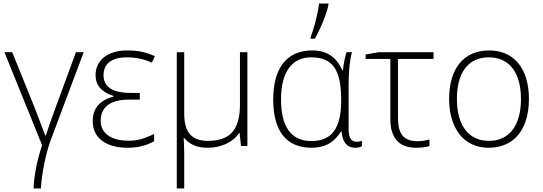

<svg xmlns="http://www.w3.org/2000/svg" viewBox="-20 -825 3067 1085"><path d="M170 240H211C215 165 236 53 264 -26L453 -530H409L281 -181C266 -141 253 -101 239 -59H236L176 -216L49 -530H5L218 -4C191 72 170 180 170 240Z M702 10C760 10 809 -3 851 -27V-68C783 -36 752 -30 706 -30C607 -30 549 -73 549 -142C549 -217 600 -262 707 -262H770V-300H719C616 -300 565 -334 565 -400C565 -463 608 -501 698 -501C747 -501 794 -491 838 -471L855 -508C802 -531 758 -540 699 -540C589 -540 520 -485 520 -400C520 -343 554 -304 621 -283V-279C544 -259 504 -213 504 -140C504 -46 578 10 702 10Z M979 240H1021V36C1021 15 1019 -19 1018 -45H1021C1053 -8 1092 10 1156 10C1230 10 1299 -23 1331 -73H1334L1342 0H1378V-530H1336V-235C1336 -90 1279 -29 1155 -29C1064 -29 1021 -76 1021 -183V-530H979Z M1735 -606H1759C1792 -663 1826 -748 1836 -797V-805H1783C1775 -741 1754 -663 1735 -614ZM1741 10C1814 10 1867 -18 1907 -82H1910C1915 -21 1942 10 1987 10C2004 10 2016 7 2025 1V-29C2016 -26 2006 -24 1994 -24C1965 -24 1950 -47 1950 -94V-343C1950 -427 1957 -488 1969 -530H1938C1932 -513 1920 -459 1918 -427H1915C1881 -504 1826 -540 1744 -540C1602 -540 1524 -442 1524 -263C1524 -84 1598 10 1741 10ZM1739 -28C1624 -28 1568 -110 1568 -264C1568 -416 1629 -501 1738 -501C1861 -501 1908 -430 1908 -259C1908 -97 1854 -28 1739 -28Z M2331 10C2364 10 2390 6 2407 0V-37C2386 -31 2363 -27 2338 -27C2262 -27 2229 -69 2229 -156V-492H2430V-530H2121L2046 -517V-492H2186V-150C2186 -46 2235 10 2331 10Z M2741 10C2884 10 2969 -92 2969 -266C2969 -437 2885 -540 2744 -540C2602 -540 2518 -439 2518 -266C2518 -105 2597 10 2741 10ZM2743 -29C2628 -29 2562 -116 2562 -266C2562 -416 2627 -501 2742 -501C2857 -501 2924 -416 2924 -266C2924 -116 2858 -29 2743 -29Z"/></svg>

Font: Kathrein 35 Thin
Style: Regular
Weight: 250
Designer: Lazydogs Typefoundry, based on Open Sans by Ascender Corporation
Foundry: Lazydogs Typefoundry
Version: Version 1.003;PS 001.003;hotconv 1.0.88;makeotf.lib2.5.64775